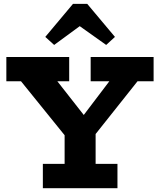

<svg xmlns="http://www.w3.org/2000/svg" viewBox="-20 -984 836 1004"><path d="M397 -847.2 263.2 -749 216.8 -791 361.8 -963.9H436L581.1 -791L535.2 -749ZM699.2 -559.1 480 -283.2V-127H594.2V0H204.1V-127H317.9V-276.9L89.8 -559.1H13.2V-686H341.8V-559.1H279.8L418 -382.8L551.8 -559.1H454.1V-686H783.2V-559.1Z"/></svg>

Font: BioRhyme ExtraBold
Style: Regular
Weight: 800
Designer: Aoife Mooney
Foundry: Aoife Mooney Type
Version: Version 1.500;PS 001.500;hotconv 1.0.88;makeotf.lib2.5.64775